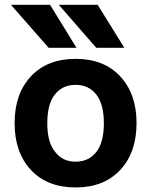

<svg xmlns="http://www.w3.org/2000/svg" viewBox="-20 -784 629 815"><path d="M213.9 -139.6Q245.1 -97.7 300.8 -97.7Q356.4 -97.7 388.7 -138.7Q420.9 -179.7 420.9 -260.7Q420.9 -341.8 388.7 -382.8Q356.4 -423.8 300.8 -423.8Q245.1 -423.8 212.9 -382.8Q180.7 -341.8 180.7 -260.7Q180.7 -179.7 213.9 -139.6ZM42 -261.2Q42 -385.7 111.3 -460Q180.7 -534.2 300.8 -534.2Q420.9 -534.2 490.2 -460Q559.6 -385.7 559.6 -261.2Q559.6 -136.7 490.2 -62.5Q420.9 11.7 300.8 11.7Q180.7 11.7 111.3 -62.5Q42 -136.7 42 -261.2ZM394.5 -763.7 507.8 -581.1H388.7L229.5 -763.7ZM192.4 -763.7 304.7 -581.1H186.5L26.4 -763.7Z"/></svg>

Font: Gen Shin Gothic Bold
Style: Bold
Weight: 700
Designer: [Source Han Sans]
Ryoko NISHIZUKA  (kana & ideographs); Paul D. Hunt (Latin, Greek & Cyrillic); Wenlong ZHANG  (bopomofo
Version: Version 1.002.20150607